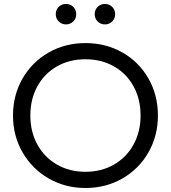

<svg xmlns="http://www.w3.org/2000/svg" viewBox="-20 -939 866 973"><path d="M45.9 -353.5Q45.9 -457 94.2 -541Q142.6 -625 226.6 -672.9Q310.5 -720.7 413.1 -720.7Q516.6 -720.7 600.6 -672.9Q684.6 -625 732.4 -541Q780.3 -457 780.3 -353.5Q780.3 -251 732.4 -167Q684.6 -83 600.6 -34.7Q516.6 13.7 413.1 13.7Q310.5 13.7 226.6 -34.7Q142.6 -83 94.2 -167Q45.9 -251 45.9 -353.5ZM692.4 -353.5Q692.4 -436.5 656.7 -501.5Q621.1 -566.4 557.6 -602.5Q494.1 -638.7 413.1 -638.7Q332 -638.7 268.6 -602.5Q205.1 -566.4 169.4 -501.5Q133.8 -436.5 133.8 -353.5Q133.8 -271.5 169.4 -206.5Q205.1 -141.6 268.6 -105Q332 -68.4 413.1 -68.4Q494.1 -68.4 557.6 -105Q621.1 -141.6 656.7 -206.5Q692.4 -271.5 692.4 -353.5ZM262.7 -867.2Q262.7 -881.8 269.5 -893.6Q276.4 -905.3 288.1 -912.1Q299.8 -918.9 314.5 -918.9Q329.1 -918.9 340.8 -912.1Q352.5 -905.3 359.4 -893.6Q366.2 -881.8 366.2 -867.2Q366.2 -852.5 359.4 -840.8Q352.5 -829.1 340.8 -822.3Q329.1 -815.4 314.5 -815.4Q299.8 -815.4 288.1 -822.3Q276.4 -829.1 269.5 -840.8Q262.7 -852.5 262.7 -867.2ZM460 -867.2Q460 -881.8 466.8 -893.6Q473.6 -905.3 485.4 -912.1Q497.1 -918.9 511.7 -918.9Q526.4 -918.9 538.1 -912.1Q549.8 -905.3 556.6 -893.6Q563.5 -881.8 563.5 -867.2Q563.5 -852.5 556.6 -840.8Q549.8 -829.1 538.1 -822.3Q526.4 -815.4 511.7 -815.4Q497.1 -815.4 485.4 -822.3Q473.6 -829.1 466.8 -840.8Q460 -852.5 460 -867.2Z"/></svg>

Font: Wanted Sans Std Variable
Style: Regular
Weight: 400
Designer: Original Design by Kil Hyung-jin and Kang Hanbin, Wanted Lab, Inc;
Foundry: Wanted Lab, Inc.
Version: Version 1.003;Glyphs 3.2 (3227)